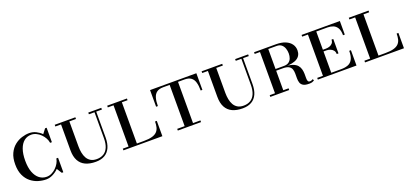

<svg xmlns="http://www.w3.org/2000/svg" viewBox="16 -1283 4374 2060"><g transform="rotate(-20 2203.0 -253.0)"><path d="M309.5 10Q265.5 10 219.8 -3.8Q174 -17.5 135.5 -48.5Q97 -79.5 73.5 -130.2Q50 -181 50 -255Q50 -329 74 -379.8Q98 -430.5 136.8 -461.5Q175.5 -492.5 219.8 -506.2Q264 -520 304.5 -520Q346 -520 382 -502Q418 -484 444 -457.5L484 -510H501.5V-345H481.5Q478 -372 463.2 -399Q448.5 -426 426.2 -448Q404 -470 376.5 -483.2Q349 -496.5 319.5 -496.5Q272.5 -496.5 237.8 -468.8Q203 -441 183.8 -387.2Q164.5 -333.5 164.5 -255Q164.5 -177 185 -123.5Q205.5 -70 241.5 -42.5Q277.5 -15 324.5 -15Q353 -15 380.2 -28Q407.5 -41 430.2 -63Q453 -85 468 -111.5Q483 -138 487 -165H506.5V0H489L452.5 -57.5Q424 -28 386 -9Q348 10 309.5 10Z M874 14.5Q805 14.5 757 -8Q709 -30.5 684 -77Q659 -123.5 659 -195V-510H754V-205Q754 -167 760.8 -131.8Q767.5 -96.5 783.2 -69Q799 -41.5 826 -25.5Q853 -9.5 894 -9.5Q939 -9.5 972 -29.2Q1005 -49 1023 -90.2Q1041 -131.5 1041 -195V-510H1060.5V-195Q1060.5 -127.5 1039.5 -80.8Q1018.5 -34 977 -9.8Q935.5 14.5 874 14.5ZM594 -490.5V-510H829.5V-490.5ZM977 -490.5V-510H1125.5V-490.5Z M1193 0V-19.5H1258.5V-490.5H1193V-510H1418.5V-490.5H1353.5V-19.5H1433.5Q1492.5 -19.5 1528.8 -30Q1565 -40.5 1584.2 -60.8Q1603.5 -81 1610.5 -109.8Q1617.5 -138.5 1617.5 -175H1637.5V0Z M1682.5 -320V-510H2211V-320H2191.5Q2191.5 -376 2180.2 -414Q2169 -452 2142.2 -471.2Q2115.5 -490.5 2069.5 -490.5H1824.5Q1778.5 -490.5 1751.8 -471.2Q1725 -452 1713.8 -414Q1702.5 -376 1702.5 -320ZM1814 0V-19.5H2079V0ZM1899 0V-505H1994.5V0Z M2551 14.5Q2482 14.5 2434 -8Q2386 -30.5 2361 -77Q2336 -123.5 2336 -195V-510H2431V-205Q2431 -167 2437.8 -131.8Q2444.5 -96.5 2460.2 -69Q2476 -41.5 2503 -25.5Q2530 -9.5 2571 -9.5Q2616 -9.5 2649 -29.2Q2682 -49 2700 -90.2Q2718 -131.5 2718 -195V-510H2737.5V-195Q2737.5 -127.5 2716.5 -80.8Q2695.5 -34 2654 -9.8Q2612.5 14.5 2551 14.5ZM2271 -490.5V-510H2506.5V-490.5ZM2654 -490.5V-510H2802.5V-490.5Z M3000 -250.5V-262H3120Q3155.5 -262 3176.2 -276.8Q3197 -291.5 3206.2 -316.2Q3215.5 -341 3215.5 -370.5Q3215.5 -400 3206.2 -427.5Q3197 -455 3176.2 -472.8Q3155.5 -490.5 3120 -490.5H2870V-510H3120Q3183 -510 3226.5 -491.8Q3270 -473.5 3292.5 -442Q3315 -410.5 3315 -370.5Q3315 -310.5 3268.5 -280.5Q3222 -250.5 3120 -250.5ZM2870 0V-19.5H3085.5V0ZM2930.5 0V-510H3025V0ZM3310 10Q3265 10 3243 -3.8Q3221 -17.5 3213.8 -40Q3206.5 -62.5 3206.8 -89.5Q3207 -116.5 3207 -143.2Q3207 -170 3199.5 -192.5Q3192 -215 3169.2 -228.8Q3146.5 -242.5 3100 -242.5H3000V-253H3120Q3179.5 -253 3215.2 -240Q3251 -227 3269 -205.5Q3287 -184 3293.2 -158Q3299.5 -132 3299.8 -106.2Q3300 -80.5 3299.8 -59Q3299.5 -37.5 3305 -24.5Q3310.5 -11.5 3328 -11.5Q3338 -11.5 3346.2 -14.8Q3354.5 -18 3363.5 -23.5L3370 -5Q3358 1.5 3345.8 5.8Q3333.5 10 3310 10Z M3697 -188.5Q3697 -214.5 3683.2 -231Q3669.5 -247.5 3649 -255.2Q3628.5 -263 3607.5 -263H3552.5V-282.5H3607.5Q3628.5 -282.5 3649 -289.2Q3669.5 -296 3683.2 -311.5Q3697 -327 3697 -353H3717V-188.5ZM3834.5 -175H3854V0H3412.5V-19.5H3478V-490.5H3412.5V-510H3849.5V-355H3829.5Q3829.5 -408.5 3811.8 -438Q3794 -467.5 3765.2 -479Q3736.5 -490.5 3703 -490.5H3573V-19.5H3687.5Q3731 -19.5 3764 -31.8Q3797 -44 3815.8 -77.8Q3834.5 -111.5 3834.5 -175Z M3951.5 0V-19.5H4017V-490.5H3951.5V-510H4177V-490.5H4112V-19.5H4192Q4251 -19.5 4287.2 -30Q4323.5 -40.5 4342.8 -60.8Q4362 -81 4369 -109.8Q4376 -138.5 4376 -175H4396V0Z"/></g></svg>

Font: Bodoni Moda SC 11pt
Style: Regular
Weight: 400
Version: Version 2.005